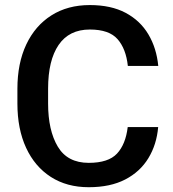

<svg xmlns="http://www.w3.org/2000/svg" viewBox="-20 -741 693 770"><path d="M492.2 -231.4H614.3Q608.4 -161.6 575.2 -106.9Q542 -52.2 482.2 -21.2Q422.4 9.8 335.9 9.8Q248 9.8 183.8 -31.5Q119.6 -72.8 84.7 -148.2Q49.8 -223.6 49.8 -325.7V-384.8Q49.8 -487.3 85.4 -562.7Q121.1 -638.2 186.3 -679.4Q251.5 -720.7 340.3 -720.7Q425.3 -720.7 483.9 -689.5Q542.5 -658.2 575.2 -603Q607.9 -547.9 614.7 -476.6H492.7Q485.4 -545.4 451.4 -584Q417.5 -622.6 340.3 -622.6Q257.3 -622.6 215.1 -560.8Q172.9 -499 172.9 -385.7V-325.7Q172.9 -218.3 211.7 -153.1Q250.5 -87.9 335.9 -87.9Q414.6 -87.9 449.2 -125Q483.9 -162.1 492.2 -231.4Z"/></svg>

Font: Vazirmatn UI Medium
Style: Regular
Weight: 500
Designer: Saber Rastikerdar
Foundry: Saber Rastikerdar
Version: Version 33.003